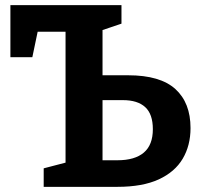

<svg xmlns="http://www.w3.org/2000/svg" viewBox="-20 -724 781 744"><path d="M149.3 0V-71.7L249 -97.7L234 -77V-628.7L263 -601H99.7L131.7 -628.7L105.3 -502.3H20.3V-704H450.7V-632.3L355.7 -600.3L377.3 -630.7V-406.7L351.7 -432.3H476.7Q600.7 -432.3 659.5 -379Q718.3 -325.7 718.3 -227.7Q718.3 -160.3 688 -109Q657.7 -57.7 595 -28.8Q532.3 0 435 0ZM377.3 -80.7 348.3 -103H435.3Q502.3 -103 537.3 -132.7Q572.3 -162.3 572.3 -223.3Q572.3 -281.7 542.8 -308.8Q513.3 -336 456 -336H355L377.3 -358.3Z"/></svg>

Font: Bitter Thin
Style: Regular
Weight: 100
Designer: Sol Matas, and Bitter project Authors
Foundry: Sol Matas
Version: Version 2.002